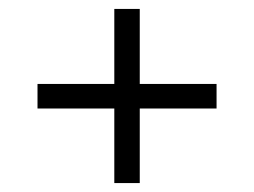

<svg xmlns="http://www.w3.org/2000/svg" viewBox="-20 -537 569 430"><path d="M465 -294H293V-127H236V-294H64V-349H236V-517H293V-349H465Z"/></svg>

Font: Montserrat Ace
Style: Regular
Weight: 400
Designer: Julieta Ulanovsky
Foundry: Julieta Ulanovsky
Version: Version 1